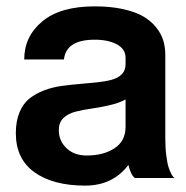

<svg xmlns="http://www.w3.org/2000/svg" viewBox="-20 -560 585 604"><path d="M375 -377.9Q375 -405.8 347.9 -420.4Q320.8 -435.1 277.8 -435.1Q188 -435.1 181.2 -373H56.2Q56.2 -445.3 113 -492.7Q169.9 -540 277.8 -540Q327.6 -540 366.5 -531.5Q405.3 -522.9 429.9 -508.8Q454.6 -494.6 470.7 -474.6Q486.8 -454.6 493.4 -433.3Q500 -412.1 500 -388.2V-125Q500 -94.2 503.2 -70.1Q506.3 -45.9 510.5 -33.4Q514.6 -21 519 -12.7Q523.4 -4.4 526.4 -2L529.8 0H404.8Q392.6 -6.8 383.8 -41Q334.5 23.9 248 23.9Q147 23.9 88.4 -18.1Q29.8 -60.1 29.8 -141.1Q29.8 -179.2 41.5 -207Q53.2 -234.9 73.2 -250.5Q93.3 -266.1 119.1 -275.9Q145 -285.6 173.8 -289.6Q202.6 -293.5 231.2 -295.9Q259.8 -298.3 285.6 -301Q311.5 -303.7 331.5 -309.1Q351.6 -314.5 363.3 -326.7Q375 -338.9 375 -357.9ZM375 -161.1V-247.1Q354.5 -235.8 323.7 -228.8Q293 -221.7 267.1 -218.3Q241.2 -214.8 217 -208.5Q192.9 -202.1 179 -188.2Q165 -174.3 165 -150.9Q165 -116.7 189.2 -93.8Q213.4 -70.8 252.9 -70.8Q305.2 -70.8 340.1 -93.5Q375 -116.2 375 -161.1Z"/></svg>

Font: Miedinger*
Style: Bold
Weight: 700
Version: Version 001.000